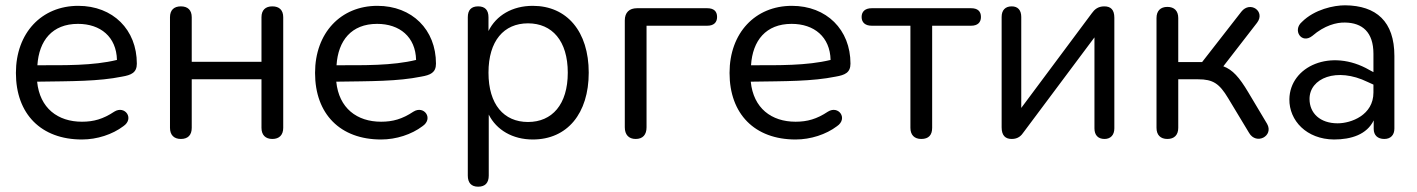

<svg xmlns="http://www.w3.org/2000/svg" viewBox="-20 -517 5342 724"><path d="M289 9C346 9 404 -10 445 -41C488 -70 451 -121 411 -96C369 -68 333 -58 289 -58C198 -58 130 -109 120 -209C253 -211 351 -210 440 -228C475 -234 496 -243 496 -277C496 -405 406 -495 275 -495C137 -495 40 -393 40 -242C40 -87 135 9 289 9ZM121 -271C127 -364 177 -427 274 -427C359 -427 419 -378 421 -291C331 -269 223 -271 121 -271Z M662 7C689 7 703 -8 703 -35V-218H966V-35C966 -8 981 7 1007 7C1033 7 1048 -8 1048 -35V-452C1048 -479 1033 -493 1007 -493C981 -493 966 -479 966 -452V-284H703V-452C703 -479 688 -493 662 -493C636 -493 621 -479 621 -452V-35C621 -8 636 7 662 7Z M1417 9C1474 9 1532 -10 1573 -41C1616 -70 1579 -121 1539 -96C1497 -68 1461 -58 1417 -58C1326 -58 1258 -109 1248 -209C1381 -211 1479 -210 1568 -228C1603 -234 1624 -243 1624 -277C1624 -405 1534 -495 1403 -495C1265 -495 1168 -393 1168 -242C1168 -87 1263 9 1417 9ZM1249 -271C1255 -364 1305 -427 1402 -427C1487 -427 1547 -378 1549 -291C1459 -269 1351 -271 1249 -271Z M1783 187C1810 187 1823 172 1823 145V-85C1852 -27 1913 9 1989 9C2119 9 2200 -89 2200 -243C2200 -398 2118 -495 1989 -495C1912 -495 1851 -459 1822 -400V-452C1822 -479 1809 -493 1783 -493C1757 -493 1744 -479 1744 -452V145C1744 172 1757 187 1783 187ZM1971 -57C1880 -57 1822 -123 1822 -243C1822 -363 1880 -429 1971 -429C2062 -429 2121 -363 2121 -243C2121 -123 2062 -57 1971 -57Z M2377 7C2404 7 2418 -9 2418 -37V-420H2647C2671 -420 2684 -432 2684 -453C2684 -475 2671 -486 2647 -486H2382C2353 -486 2336 -470 2336 -440V-37C2336 -9 2351 7 2377 7Z M2980 9C3037 9 3095 -10 3136 -41C3179 -70 3142 -121 3102 -96C3060 -68 3024 -58 2980 -58C2889 -58 2821 -109 2811 -209C2944 -211 3042 -210 3131 -228C3166 -234 3187 -243 3187 -277C3187 -405 3097 -495 2966 -495C2828 -495 2731 -393 2731 -242C2731 -87 2826 9 2980 9ZM2812 -271C2818 -364 2868 -427 2965 -427C3050 -427 3110 -378 3112 -291C3022 -269 2914 -271 2812 -271Z M3454 7C3482 7 3495 -8 3495 -35V-420H3642C3666 -420 3679 -432 3679 -453C3679 -475 3666 -486 3642 -486H3267C3243 -486 3229 -474 3229 -453C3229 -432 3243 -420 3267 -420H3413V-35C3413 -8 3428 7 3454 7Z M3795 7C3819 7 3831 -5 3841 -20L4107 -376V-33C4107 -8 4120 7 4145 7C4168 7 4182 -8 4182 -33V-450C4182 -481 4168 -493 4144 -493C4120 -493 4107 -481 4097 -467L3831 -110V-453C3831 -479 3818 -493 3795 -493C3771 -493 3757 -479 3757 -453V-37C3757 -6 3771 7 3795 7Z M4382 7C4408 7 4423 -8 4423 -35V-218H4498C4554 -218 4578 -202 4611 -147L4690 -16C4717 31 4784 -4 4758 -50L4687 -169C4653 -226 4628 -254 4593 -267L4720 -431C4753 -474 4694 -515 4661 -473L4513 -283H4423V-449C4423 -476 4408 -491 4382 -491C4356 -491 4341 -476 4341 -449V-35C4341 -8 4356 7 4382 7Z M5010 9C5076 9 5134 -10 5160 -63V-31C5160 -7 5175 7 5200 7C5224 7 5238 -8 5238 -32V-306C5238 -436 5170 -496 5052 -497C5010 -497 4937 -482 4889 -434C4853 -403 4888 -349 4929 -382C4974 -421 5020 -433 5052 -432C5117 -431 5159 -396 5159 -314V-245L5144 -253C4999 -337 4844 -267 4842 -143C4841 -62 4907 8 5010 9ZM4918 -144C4918 -222 5020 -265 5137 -208L5159 -198V-168C5159 -83 5075 -52 5024 -52C4958 -52 4918 -90 4918 -144Z"/></svg>

Font: SN Pro Book
Style: Regular
Weight: 350
Designer: Tobias Whetton
Foundry: Supernotes
Version: Version 1.003;Glyphs 3.3 (3324)